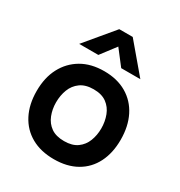

<svg xmlns="http://www.w3.org/2000/svg" viewBox="-181 -894 960 1025"><g transform="rotate(30 298.5 -381.0)"><path d="M300 7Q219 7 160.5 -26Q102 -59 70.5 -120Q39 -181 39 -263Q39 -346 71 -406.5Q103 -467 161 -501Q219 -535 300 -535Q380 -535 438 -501Q496 -467 527 -405.5Q558 -344 558 -261Q558 -180 527.5 -119.5Q497 -59 439 -26Q381 7 300 7ZM299 -104Q349 -104 379.5 -126Q410 -148 424 -184Q438 -220 438 -262Q438 -304 424 -341Q410 -378 379.5 -400.5Q349 -423 299 -423Q249 -423 218 -400.5Q187 -378 173 -341.5Q159 -305 159 -262Q159 -220 173.5 -183.5Q188 -147 218.5 -125.5Q249 -104 299 -104ZM110 -594 256 -769H339L487 -594H369L298 -686L228 -594Z"/></g></svg>

Font: Onest SemiBold
Style: Regular
Weight: 600
Designer: Dmitri Voloshin, Andrey Kudryavtsev
Foundry: Dmitri Voloshin, Andrey Kudryavtsev
Version: Version 1.000;gftools[0.9.33]